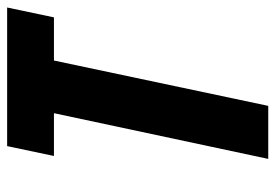

<svg xmlns="http://www.w3.org/2000/svg" viewBox="-134 -620 754 525"><g transform="rotate(-90 242.5 -357.0)"><path d="M71 0 196 -586H79L106 -714H485L458 -586H340L216 0Z"/></g></svg>

Font: Noto Sans ExtraCondensed ExtraBold
Style: Italic
Weight: 800
Width: 2
Italic angle: -12°
Designer: Monotype Design Team
Foundry: Monotype Imaging Inc.
Version: Version 2.013; ttfautohint (v1.8.4.7-5d5b)